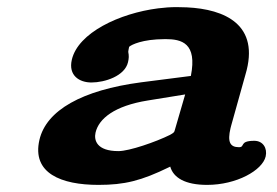

<svg xmlns="http://www.w3.org/2000/svg" viewBox="-20 -510 780 540"><path d="M471.1 -142.3C470 -138.3 468.7 -136.5 458.2 -130.7C418.7 -111 343.6 -85 313.1 -85C251.9 -85 243.8 -115.7 248.7 -137C257.7 -176 301.3 -212.2 395.8 -227.4L500.8 -244.4ZM562.5 10C645.3 10 718.1 -30.9 727.2 -70C732.4 -92.9 719.9 -114 695.3 -114C651.8 -114 670.3 -96 652.2 -96C626.8 -96 619.3 -110.8 628.3 -149.4C628.8 -151.9 629.5 -154.5 630.3 -157.1L670.2 -299.8C712.7 -441.2 611.6 -484.2 505.7 -489.3C496.2 -489.8 486.7 -490 477.3 -490C459.8 -490 442.1 -488.8 424.5 -486.5C316.3 -472.7 199.5 -417.9 182 -342C171.7 -297.4 203.4 -278 237.2 -278C275.1 -278 331.1 -296.3 340 -335C342.6 -346.2 342.9 -352.7 340.7 -364.2C340.9 -365.8 341.4 -370.9 343.1 -378C343.5 -379.6 365.5 -395.5 421 -399.2C429.2 -399.7 437.3 -400 445.1 -400C490.8 -400 535.1 -389.2 516.8 -296.4L376.9 -278.5C211.2 -256.6 110.2 -200 90.9 -116.6C69.2 -22.7 152.1 10 256.9 10C330.1 10 377 -1.4 456.2 -40.1C457.3 -40.6 457.7 -40.8 458.8 -41.4C467.6 -10.4 500.2 10 562.5 10Z"/></svg>

Font: Linux Libertine Mono O 
Style: Mono Bold Oblique
Weight: 400
Italic angle: -13°
Designer: Philipp H. Poll
Foundry: Philipp H. Poll
Version: Version 5.1.7